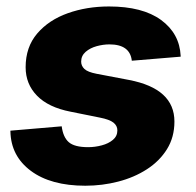

<svg xmlns="http://www.w3.org/2000/svg" viewBox="-20 -573 614 603"><path d="M248 10.3Q139.6 10.3 76.9 -36.4Q14.2 -83 12.7 -160.6V-162.6L173.8 -176.3Q178.2 -142.1 196 -126.5Q213.9 -110.8 256.8 -110.8Q278.3 -110.8 299.6 -116.5Q320.8 -122.1 334.7 -133.8Q348.6 -145.5 348.6 -163.6Q348.6 -178.2 336.2 -188Q323.7 -197.8 293.9 -203.6L201.7 -222.2Q131.8 -235.8 96.2 -272.5Q60.5 -309.1 60.5 -361.8Q60.5 -425.3 96.9 -467.8Q133.3 -510.3 192.9 -531.5Q252.4 -552.7 322.3 -552.7Q427.7 -552.7 485.8 -510.3Q543.9 -467.8 547.4 -397.5Q547.4 -397 547.4 -396.2Q547.4 -395.5 547.4 -395L394 -382.3Q388.2 -433.6 323.7 -433.6Q304.2 -433.6 283.7 -428Q263.2 -422.4 249 -410.2Q234.9 -397.9 234.9 -379.4Q234.9 -366.2 245.1 -356.4Q255.4 -346.7 283.2 -341.3L385.7 -321.8Q527.8 -294.4 527.8 -191.4Q527.8 -142.1 504.4 -104.5Q481 -66.9 441.2 -41.3Q401.4 -15.6 351.3 -2.7Q301.3 10.3 248 10.3Z"/></svg>

Font: Inter Extra Bold
Style: Italic
Weight: 800
Italic angle: -9.39999°
Designer: Rasmus Andersson
Foundry: rsms
Version: Version 4.000;git-3c8e0fc